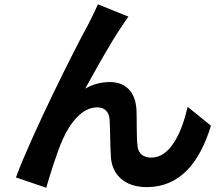

<svg xmlns="http://www.w3.org/2000/svg" viewBox="-20 -820 1040 893"><path d="M577.1 -742.8 435.2 -799.9C417.5 -757.9 398.8 -724.8 386.2 -698.3C332.8 -602.9 127.9 -194.8 54.1 5.3L195.1 53.2C210.2 0.2 244.8 -111.6 271 -170C306.8 -250.9 363.3 -320.7 431.4 -320.7C467.4 -320.7 487 -299.6 489.7 -264.8C492.7 -223.9 492.1 -142.3 495.9 -88.7C500.2 -16.1 551.7 50.3 662.5 50.3C816.5 50.3 908.9 -63.6 961.1 -235.4L852.8 -323.3C824.4 -199.2 770.6 -86.9 683.7 -86.9C650.8 -86.9 623 -102.2 619.5 -141.4C614.3 -183.3 616.9 -263.3 614.9 -307.7C610.6 -391.1 565.8 -438.4 490.6 -438.4C452.9 -438.4 413.4 -429.1 376.3 -407.8C425.6 -496.4 495.9 -624 545.1 -695.7C556.3 -712 566.9 -729.4 577.1 -742.8Z"/></svg>

Font: Source Han Sans JP VF
Style: Regular
Weight: 250
Designer: Ryoko NISHIZUKA 西塚涼子 (kana, bopomofo & ideographs); Paul D. Hunt (Latin, Greek & Cyrillic); Sandoll Communications 산돌커뮤니
Foundry: Adobe
Version: Version 2.004;hotconv 1.0.118;makeotfexe 2.5.65603